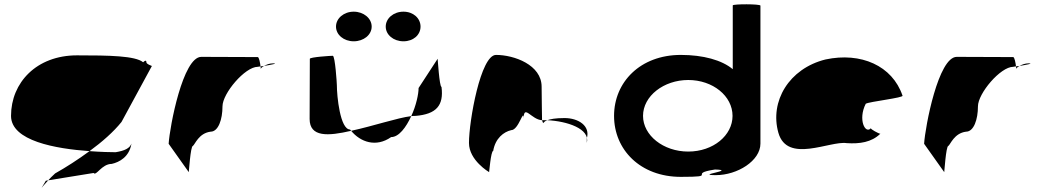

<svg xmlns="http://www.w3.org/2000/svg" viewBox="-20 -810 4892 888"><path d="M31 -274C31 -158 238 -122 394 -111C453 -154 506 -201 542 -246L682 -504C689 -504 657 -512 657 -522C657 -533 650 -530 642 -522C606 -552 485 -554 336 -554C149 -554 31 -428 31 -274ZM192 26C163 76 167 62 203 24ZM203 24 413 -10C425 6 450 -52 497 -52C532 -60 578 -84 588 -146C580 -124 557 -113 515 -106C492 -106 447 -107 394 -111C341 -72 285 -36 235 -8C222 4 211 15 203 24Z M760 -145 853 -14C853 -6 861 -135 872 -135C882 -142 899 -194 954 -201C990 -201 1009 -258 1009 -318C1009 -378 1113 -501 1172 -501C1172 -501 1177 -502 1185 -503C1183 -520 1178 -546 1172 -546C1172 -546 1009 -547 911 -547C826 -547 765 -225 760 -145ZM1185 -503C1186 -498 1186 -494 1186 -491C1186 -494 1192 -500 1201 -505C1195 -504 1190 -504 1185 -503ZM1201 -505C1231 -510 1270 -517 1243 -517C1227 -517 1212 -511 1201 -505Z M1412 -260C1412 -175 1497 -180 1604 -205C1603 -207 1600 -209 1599 -211C1553 -211 1538 -366 1538 -416C1538 -424 1530 -552 1519 -552C1509 -552 1413 -546 1413 -538C1413 -538 1412 -340 1412 -260ZM1534 -687C1534 -649 1570 -619 1616 -619C1662 -619 1699 -649 1699 -687C1699 -725 1662 -756 1616 -756C1570 -756 1534 -725 1534 -687ZM1604 -205C1647 -153 1719 -127 1789 -176C1825 -176 1858 -221 1882 -273C1818 -265 1706 -227 1604 -205ZM1764 -687C1764 -649 1800 -619 1846 -619C1892 -619 1925 -649 1925 -687C1925 -725 1892 -756 1846 -756C1800 -756 1764 -725 1764 -687ZM1882 -273C1889 -274 1896 -274 1902 -274C1998 -282 2033 -322 2022 -408C2012 -408 2004 -546 2004 -538L1916 -403C1916 -376 1905 -322 1882 -273Z M2149 -149C2149 -68 2242 -14 2242 -14C2242 -6 2250 -112 2261 -112C2271 -171 2310 -200 2344 -208C2380 -208 2402 -314 2402 -261C2402 -331 2438 -256 2487 -254C2487 -281 2485 -346 2485 -409C2485 -510 2358 -556 2274 -556C2203 -556 2149 -250 2149 -149ZM2487 -254C2489 -246 2491 -242 2493 -241C2493 -237 2491 -246 2511 -254ZM2511 -254C2525 -259 2548 -264 2591 -264C2655 -264 2711 -228 2694 -170V-149C2711 -215 2601 -250 2511 -254Z M2820 -274C2820 -118 2941 8 3129 8C3309 8 3155 -6 3287 -26C3390 -23 3189 0 3291 0C3390 0 3497 -66 3497 -146V-784C3497 -792 3369 -792 3369 -785V-490C3319 -532 3232 -556 3129 -556C2941 -556 2820 -430 2820 -274ZM2954 -274C2954 -366 3050 -440 3163 -440C3277 -440 3368 -366 3368 -274C3368 -184 3279 -109 3163 -109C3048 -109 2954 -184 2954 -274Z M3580 -196C3621 -52 3819 -160 3896 -148C3956 -144 4011 -152 4051 -191C4043 -193 4006 -212 4008 -217C3982 -188 3947 -257 3984 -330C3998 -340 4164 -358 4154 -368C4107 -506 3962 -570 3798 -535C3629 -493 3539 -341 3580 -196ZM4008 -218V-217ZM4052 -192 4051 -191C4053 -191 4053 -191 4052 -190Z M4254 -145 4347 -14C4347 -6 4355 -135 4366 -135C4376 -142 4393 -194 4448 -201C4484 -201 4503 -258 4503 -318C4503 -378 4607 -501 4666 -501C4666 -501 4671 -502 4679 -503C4677 -520 4672 -546 4666 -546C4666 -546 4503 -547 4405 -547C4320 -547 4259 -225 4254 -145ZM4679 -503C4680 -498 4680 -494 4680 -491C4680 -494 4686 -500 4695 -505C4689 -504 4684 -504 4679 -503ZM4695 -505C4725 -510 4764 -517 4737 -517C4721 -517 4706 -511 4695 -505Z"/></svg>

Font: Ampere
Style: Ext
Weight: 400
Version: Version 1